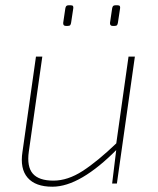

<svg xmlns="http://www.w3.org/2000/svg" viewBox="-20 -694 596 726"><path d="M140 -480 89 -121Q81 -64 104 -37.5Q127 -11 182 -11Q236 -11 292.5 -47.5Q349 -84 422 -154L423 -130Q354 -60 292.5 -24Q231 12 178 12Q114 12 84.5 -22Q55 -56 65 -120L116 -480ZM490 -480 422 0H404L420 -131L419 -147L466 -480ZM248 -674Q254 -674 256 -671Q258 -668 257 -662L249 -609Q248 -602 245.5 -599Q243 -596 236 -596H229Q218 -596 219 -608L227 -662Q228 -668 230.5 -671Q233 -674 239 -674ZM425 -674Q431 -674 433 -671Q435 -668 434 -662L426 -609Q425 -602 422.5 -599Q420 -596 413 -596H406Q395 -596 396 -608L404 -662Q405 -668 407.5 -671Q410 -674 416 -674Z"/></svg>

Font: Exo 2 Thin
Style: Italic
Weight: 250
Italic angle: -8°
Designer: Natanael Gama
Foundry: Natanael Gama
Version: Version 2.010